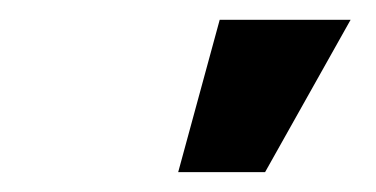

<svg xmlns="http://www.w3.org/2000/svg" viewBox="-20 -781 376 192"><path d="M158.2 -608.9 199.7 -761.2H330.6L245.1 -608.9Z"/></svg>

Font: Inter 17pt
Style: Bold Italic
Weight: 700
Italic angle: -9.3988°
Version: Version 4.001;git-66647c0bb